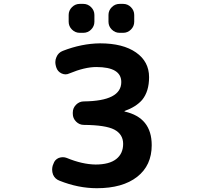

<svg xmlns="http://www.w3.org/2000/svg" viewBox="-20 -989 1040 998"><path d="M754.9 -587.9Q754.9 -513.7 718.8 -469.7Q687.5 -433.6 627.9 -412.1Q627 -412.1 627 -410.6Q627 -409.2 627.9 -409.2Q768.6 -377.9 768.6 -234.4Q768.6 -128.9 692.9 -69.8Q617.2 -10.7 483.4 -10.7Q386.7 -10.7 289.1 -49.8Q265.6 -58.6 255.9 -81.1Q251 -93.8 251 -107.4Q251 -117.2 253.9 -127.9L257.8 -137.7Q264.6 -159.2 285.2 -168Q295.9 -171.9 306.6 -171.9Q317.4 -171.9 327.1 -168Q407.2 -134.8 476.6 -133.8Q547.9 -133.8 584 -162.1Q620.1 -190.4 620.1 -241.2Q620.1 -291 574.2 -315.4Q529.3 -338.9 416 -339.8Q392.6 -339.8 375.5 -356.9Q358.4 -374 358.4 -397.5V-404.3Q358.4 -427.7 375.5 -444.8Q392.6 -461.9 416 -461.9Q610.4 -463.9 610.4 -562.5Q610.4 -640.6 480.5 -640.6Q420.9 -640.6 340.8 -607.4Q331.1 -602.5 320.3 -602.5Q310.5 -602.5 299.8 -607.4Q279.3 -617.2 272.5 -638.7L270.5 -645.5Q267.6 -656.2 267.6 -666Q267.6 -679.7 273.4 -692.4Q283.2 -715.8 306.6 -724.6Q404.3 -762.7 500 -763.7Q619.1 -763.7 687 -716.3Q754.9 -668.9 754.9 -587.9ZM394.5 -818.4Q371.1 -818.4 354 -835.4Q336.9 -852.5 336.9 -876V-911.1Q336.9 -934.6 354 -951.7Q371.1 -968.8 394.5 -968.8H413.1Q436.5 -968.8 453.6 -951.7Q470.7 -934.6 470.7 -911.1V-876Q470.7 -852.5 453.6 -835.4Q436.5 -818.4 413.1 -818.4ZM601.6 -818.4Q578.1 -818.4 561 -835.4Q543.9 -852.5 543.9 -876V-911.1Q543.9 -934.6 561 -951.7Q578.1 -968.8 601.6 -968.8H620.1Q643.6 -968.8 660.6 -951.7Q677.7 -934.6 677.7 -911.1V-876Q677.7 -852.5 660.6 -835.4Q643.6 -818.4 620.1 -818.4Z"/></svg>

Font: Gen Jyuu Gothic Monospace Bold
Style: Bold
Weight: 700
Designer: [Source Han Sans]
Ryoko NISHIZUKA  (kana & ideographs); Paul D. Hunt (Latin, Greek & Cyrillic); Wenlong ZHANG  (bopomofo
Version: Version 1.002.20150607